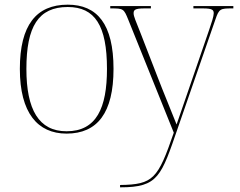

<svg xmlns="http://www.w3.org/2000/svg" viewBox="-20 -562 1029 822"><path d="M265 10C397 10 466 -79 466 -267C466 -459 396 -542 270 -542C135 -542 65 -454 65 -267C65 -79 141 10 265 10ZM494 230V240H495C658 240 670 193 742 -16L902 -478C918 -525 923 -526 975 -526H979V-536H808V-526H849C890 -526 895 -519 895 -505C895 -492 886 -465 875 -433L785 -171C764 -110 749 -68 736 -29C719 -73 678 -171 654 -234L583 -417C561 -473 552 -492 552 -505C552 -519 557 -526 598 -526H626V-536H452V-526H455C508 -526 510 -525 529 -478L724 6C656 204 636 228 494 230ZM265 0C146 0 93 -93 93 -267C93 -448 144 -532 270 -532C386 -532 438 -453 438 -267C438 -100 393 0 265 0Z"/></svg>

Font: Noto Serif Display Thin
Style: Regular
Weight: 100
Designer: Monotype Design Team
Foundry: Monotype Imaging Inc.
Version: Version 2.009